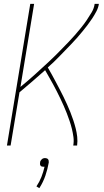

<svg xmlns="http://www.w3.org/2000/svg" viewBox="-20 -755 540 996"><path d="M16 0 137 -735H157L86 -304Q104 -319 123 -335Q142 -351 160 -367.5Q178 -384 196 -400.5Q214 -417 232 -433.5Q250 -450 267.5 -467.5Q285 -485 302 -502.5Q319 -520 336 -537.5Q353 -555 369 -573.5Q385 -592 400.5 -611Q416 -630 429.5 -650Q443 -670 455.5 -691Q468 -712 471 -735H493Q490 -715 480 -696Q470 -677 458.5 -659.5Q447 -642 434 -625Q421 -608 407 -591Q393 -574 379 -558Q365 -542 350 -526.5Q335 -511 320 -495.5Q305 -480 290 -464.5Q275 -449 259.5 -434Q244 -419 228 -405Q239 -386 249.5 -367Q260 -348 270 -329Q280 -310 290 -291Q300 -272 309.5 -252.5Q319 -233 328 -213Q337 -193 345 -173Q353 -153 360 -132Q367 -111 372.5 -89.5Q378 -68 380.5 -45.5Q383 -23 380 0H360Q364 -22 361 -44Q358 -66 353 -86.5Q348 -107 341 -127.5Q334 -148 326.5 -167.5Q319 -187 310.5 -206Q302 -225 293 -244Q284 -263 274.5 -281.5Q265 -300 255 -318.5Q245 -337 234.5 -355Q224 -373 214 -391Q181 -362 148 -333Q115 -304 81 -276L35 0ZM184 221 169 212Q185 188 195 162.5Q205 137 211 110Q210 110 208.5 110Q207 110 206 110Q202 110 197.5 109Q193 108 190.5 104.5Q188 101 187.5 96.5Q187 92 188 88Q188 83 190.5 79Q193 75 196.5 71.5Q200 68 204.5 66.5Q209 65 214 65Q218 65 222.5 66.5Q227 68 229.5 71.5Q232 75 232.5 79Q233 83 233 88Q227 122 215.5 156Q204 190 184 221Z"/></svg>

Font: Iosevka Curly Thin Oblique
Style: Regular
Weight: 100
Italic angle: -9°
Monospace: yes
Designer: Belleve Invis
Foundry: Belleve Invis
Version: Version 11.1.0; ttfautohint (v1.8.3)